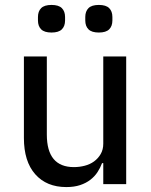

<svg xmlns="http://www.w3.org/2000/svg" viewBox="-20 -747 614 779"><path d="M399 -85H394Q387 -66 375.5 -48.5Q364 -31 346.5 -17.5Q329 -4 305 4Q281 12 249 12Q169 12 123 -40Q77 -92 77 -187V-518H170V-201Q170 -69 280 -69Q302 -69 323.5 -74.5Q345 -80 361.5 -92Q378 -104 388.5 -122Q399 -140 399 -164V-518H492V0H399ZM189 -615Q160 -615 147 -628Q134 -641 134 -664V-678Q134 -701 147 -714Q160 -727 189 -727Q218 -727 231 -714Q244 -701 244 -678V-664Q244 -641 231 -628Q218 -615 189 -615ZM381 -615Q352 -615 339 -628Q326 -641 326 -664V-678Q326 -701 339 -714Q352 -727 381 -727Q410 -727 423 -714Q436 -701 436 -678V-664Q436 -641 423 -628Q410 -615 381 -615Z"/></svg>

Font: IBM Plex Sans Text
Style: Regular
Weight: 450
Designer: Mike Abbink, Paul van der Laan, Pieter van Rosmalen
Foundry: Bold Monday
Version: Version 3.005